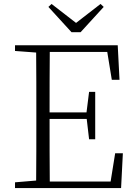

<svg xmlns="http://www.w3.org/2000/svg" viewBox="-20 -952 686 972"><path d="M241 -932 225 -917 342 -789H388L505 -917L489 -932L365 -836ZM546 -548H585L576 -723H56V-694L163 -686C164 -588 164 -489 164 -390V-333C164 -234 164 -135 163 -38L56 -29V0H593L602 -176H563L540 -33H232C231 -131 231 -231 231 -350H419L431 -247H462V-487H431L418 -383H231C231 -493 231 -592 232 -689H523Z"/></svg>

Font: Noto Serif CJK HK ExtraLight
Style: Regular
Weight: 200
Designer: Ryoko NISHIZUKA 西塚涼子 (kana & ideographs); Frank Grießhammer (Latin, Greek & Cyrillic); Wenlong ZHANG 张文龙 (bopomofo); San
Foundry: Adobe
Version: Version 2.001;hotconv 1.1.0;makeotfexe 2.6.0